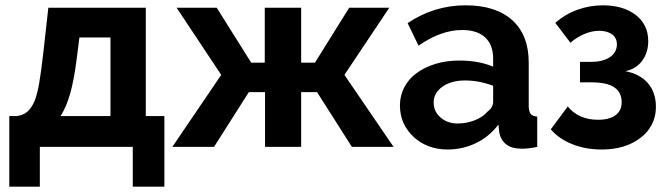

<svg xmlns="http://www.w3.org/2000/svg" viewBox="-20 -553 2517 723"><path d="M130 150V0H480V150H599V-116H529V-524H162L144 -362Q135 -282 127.5 -239.5Q120 -197 110 -172Q98 -145 82.5 -132Q67 -119 43 -116H15V150ZM269 -333 279 -412H396V-116H208Q230 -150 244.5 -201.5Q259 -253 269 -333Z M813 -271 629 0H786L917 -206H978V0H1114V-206H1174L1305 0H1462L1277 -271L1446 -524H1295L1166 -317H1114V-524H977V-317H926L796 -524H645Z M1857 -84 1860 -55Q1865 -26 1886 -9.5Q1907 7 1944 7Q1971 7 2003 0V-114Q1986 -115 1978.5 -124Q1971 -133 1971 -154V-317Q1971 -421 1909 -477Q1847 -533 1733 -533Q1615 -533 1515 -466L1556 -381Q1641 -440 1720 -440Q1777 -440 1807 -412Q1837 -384 1837 -332V-302Q1783 -325 1709 -325Q1661 -325 1620 -312.5Q1579 -300 1549 -278Q1519 -256 1502.5 -224.5Q1486 -193 1486 -156Q1486 -86 1537 -38Q1561 -15 1594 -2.5Q1627 10 1665 10Q1722 10 1772 -14Q1822 -38 1857 -84ZM1613 -167Q1613 -203 1646 -226.5Q1679 -250 1731 -250Q1784 -250 1837 -230V-170Q1837 -148 1815 -132Q1798 -112 1767.5 -100Q1737 -88 1703 -88Q1665 -88 1639 -110.5Q1613 -133 1613 -167Z M2236 -437Q2267 -437 2285 -423.5Q2303 -410 2303 -386Q2303 -356 2277 -338Q2251 -320 2204 -320H2164V-243H2205Q2266 -243 2293.5 -224Q2321 -205 2321 -168Q2321 -136 2297.5 -119Q2274 -102 2232 -102Q2159 -102 2118 -152L2054 -66Q2085 -30 2135 -10Q2185 10 2246 10Q2335 10 2392 -34Q2420 -55 2435 -85Q2450 -115 2450 -150Q2450 -204 2420.5 -239Q2391 -274 2335 -285Q2375 -293 2398 -324Q2421 -355 2421 -398Q2421 -462 2371 -499Q2324 -533 2250 -533Q2201 -533 2155 -516.5Q2109 -500 2071 -467L2128 -392Q2152 -413 2180.5 -425Q2209 -437 2236 -437Z"/></svg>

Font: RT Raleway Bold
Style: Regular
Weight: 400
Designer: Matt McInerney, Pablo Impallari, Rodrigo Fuenzalida — Edited by Milan Moffatt in April 2016
Foundry: Matt McInerney, Pablo Impallari, Rodrigo Fuenzalida — Edited by Milan Moffatt in April 2016
Version: Version 3.001